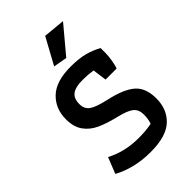

<svg xmlns="http://www.w3.org/2000/svg" viewBox="-250 -939 1043 1043"><g transform="rotate(-45 271.5 -418.0)"><path d="M224 -692 307 -844 432 -832 303 -678ZM46 -44 83 -137Q167 -92 273 -92Q332 -92 374 -101Q384 -127 384 -163Q384 -201 360 -220.5Q336 -240 273 -255Q206 -271 162 -291.5Q118 -312 92 -348.5Q66 -385 66 -444Q66 -525 120 -576.5Q174 -628 286 -628Q349 -628 392.5 -616.5Q436 -605 473 -584V-548Q473 -525 468 -494Q463 -463 456 -444H371L360 -525Q320 -531 281 -531Q226 -531 201 -512Q176 -493 176 -450Q176 -413 202.5 -394Q229 -375 301 -359Q402 -337 448 -297.5Q494 -258 494 -177Q494 -93 440 -42.5Q386 8 266 8Q142 8 46 -44Z"/></g></svg>

Font: Athiti SemiBold
Style: Regular
Weight: 600
Designer: CadsonDemak Team
Foundry: CadsonDemak
Version: Version 1.033